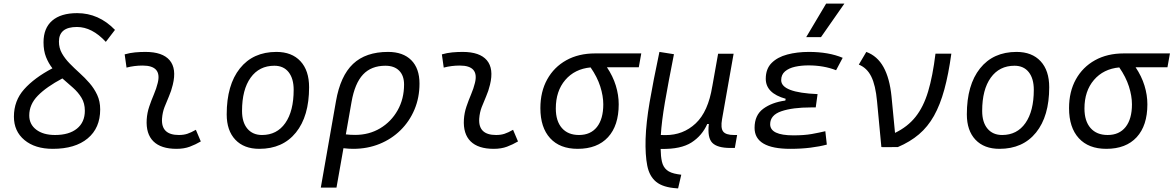

<svg xmlns="http://www.w3.org/2000/svg" viewBox="-20 -815 6503 1064"><path d="M272.5 9.8Q174.3 9.8 115.7 -38.8Q57.1 -87.4 57.1 -168.5Q57.1 -256.8 113.8 -320.3Q170.4 -383.8 270.5 -436.5Q249 -463.9 235.1 -498.8Q221.2 -533.7 221.2 -580.6Q221.2 -659.2 269.3 -700.7Q317.4 -742.2 407.7 -742.2Q527.3 -742.2 617.2 -649.4L566.4 -583Q490.2 -665.5 406.2 -665.5Q306.6 -665.5 306.6 -584.5Q306.6 -548.8 323.2 -519.5Q339.8 -490.2 365.7 -463.6Q391.6 -437 420.9 -410.6Q450.2 -384.3 476.1 -354.5Q502 -324.7 518.6 -289.1Q535.2 -253.4 535.2 -208.5Q535.2 -105.5 465.8 -47.9Q396.5 9.8 272.5 9.8ZM325.7 -380.4Q237.3 -333.5 189.7 -284.9Q142.1 -236.3 142.1 -175.3Q142.1 -126 180.9 -96.4Q219.7 -66.9 285.2 -66.9Q362.8 -66.9 406.5 -102.3Q450.2 -137.7 450.2 -201.2Q450.2 -242.7 431.6 -273.2Q413.1 -303.7 384.5 -328.9Q356 -354 325.7 -380.4Z M1065.4 -95.7 1092.8 -31.2Q1064 -14.2 1032 -2.2Q1000 9.8 958.5 9.8Q872.1 9.8 830.1 -31.7Q788.1 -73.2 793 -153.3Q795.4 -189.9 807.1 -224.6Q818.8 -259.3 832.8 -292Q846.7 -324.7 854 -355Q878.4 -451.7 770.5 -451.7Q724.1 -451.7 681.2 -440.4L670.9 -513.7Q699.7 -522 728.5 -524.7Q757.3 -527.3 786.1 -527.3Q880.9 -527.3 920.2 -481Q959.5 -434.6 937.5 -345.2Q929.2 -310.5 916 -280.5Q902.8 -250.5 891.6 -221.2Q880.4 -191.9 877.9 -157.7Q872.1 -66.9 971.2 -66.9Q997.6 -66.9 1017.8 -73.5Q1038.1 -80.1 1065.4 -95.7Z M1417 9.8Q1332 9.8 1284.2 -40.8Q1236.3 -91.3 1236.3 -181.2Q1236.3 -344.2 1309.3 -435.8Q1382.3 -527.3 1511.7 -527.3Q1597.2 -527.3 1645 -475.8Q1692.9 -424.3 1692.9 -331.5Q1692.9 -170.9 1619.9 -80.6Q1546.9 9.8 1417 9.8ZM1432.1 -66.9Q1514.6 -66.9 1561 -133.1Q1607.4 -199.2 1607.4 -317.4Q1607.4 -379.9 1579.3 -415.3Q1551.3 -450.7 1500.5 -450.7Q1416.5 -450.7 1368.9 -384.5Q1321.3 -318.4 1321.3 -200.2Q1321.3 -137.2 1350.8 -102.1Q1380.4 -66.9 1432.1 -66.9Z M2130.4 -527.3Q2213.4 -527.3 2259 -481.7Q2304.7 -436 2304.7 -351.6Q2304.7 -274.4 2277.1 -208.5Q2249.5 -142.6 2199.7 -93.5Q2149.9 -44.4 2083 -17.3Q2016.1 9.8 1937.5 9.8Q1911.1 9.8 1883.3 6.3L1844.7 224.6H1757.8L1841.8 -253.9Q1866.2 -394.5 1936.5 -460.9Q2006.8 -527.3 2130.4 -527.3ZM1896.5 -70.3Q1920.4 -67.4 1948.2 -67.4Q2025.4 -67.4 2086.7 -104Q2147.9 -140.6 2183.6 -203.9Q2219.2 -267.1 2219.2 -346.7Q2219.2 -396 2192.1 -423.3Q2165 -450.7 2115.7 -450.7Q2037.6 -450.7 1991.9 -402.1Q1946.3 -353.5 1928.2 -250.5Z M2823.2 -95.7 2850.6 -31.2Q2821.8 -14.2 2789.8 -2.2Q2757.8 9.8 2716.3 9.8Q2629.9 9.8 2587.9 -31.7Q2545.9 -73.2 2550.8 -153.3Q2553.2 -189.9 2564.9 -224.6Q2576.7 -259.3 2590.6 -292Q2604.5 -324.7 2611.8 -355Q2636.2 -451.7 2528.3 -451.7Q2481.9 -451.7 2439 -440.4L2428.7 -513.7Q2457.5 -522 2486.3 -524.7Q2515.1 -527.3 2543.9 -527.3Q2638.7 -527.3 2678 -481Q2717.3 -434.6 2695.3 -345.2Q2687 -310.5 2673.8 -280.5Q2660.6 -250.5 2649.4 -221.2Q2638.2 -191.9 2635.7 -157.7Q2629.9 -66.9 2729 -66.9Q2755.4 -66.9 2775.6 -73.5Q2795.9 -80.1 2823.2 -95.7Z M3181.2 9.8Q3082.5 9.8 3028.6 -49.3Q2974.6 -108.4 2974.6 -215.8Q2974.6 -307.1 3012.5 -375.2Q3050.3 -443.4 3118.4 -481.2Q3186.5 -519 3277.8 -519H3533.7L3520 -442.4H3343.3Q3376.5 -393.1 3392.6 -340.8Q3408.7 -288.6 3408.7 -236.8Q3408.7 -119.1 3349.4 -54.7Q3290 9.8 3181.2 9.8ZM3252.9 -441.4Q3165 -433.1 3112.5 -371.8Q3060.1 -310.5 3060.1 -213.9Q3060.1 -144 3093.8 -105.5Q3127.4 -66.9 3188.5 -66.9Q3252.9 -66.9 3288.1 -111.3Q3323.2 -155.8 3323.2 -236.8Q3323.2 -283.2 3306.4 -335.9Q3289.6 -388.7 3252.9 -441.4Z M3737.8 229 3730 228.5Q3654.3 223.6 3616.5 192.9Q3578.6 162.1 3566.9 103Q3555.2 43.9 3557.6 -44.9Q3560.5 -135.3 3580.1 -249.3Q3599.6 -363.3 3634.3 -527.3L3714.8 -514.6Q3683.1 -355 3664.8 -248.3Q3646.5 -141.6 3642.1 -66.9L3668 -66.4Q3765.6 -65.9 3835.2 -131.1Q3904.8 -196.3 3927.2 -336.9V-335.9L3959.5 -517.1H4045.4L3981.4 -154.8Q3972.7 -106 3987.3 -86.4Q4002 -66.9 4047.4 -66.9H4064.9L4052.2 4.9H4027.3Q3955.1 4.9 3927.2 -23.7Q3899.4 -52.2 3908.2 -127.9H3899.4Q3871.1 -63.5 3812.3 -25.6Q3753.4 12.2 3645.5 10.3H3641.1Q3641.6 51.8 3648.2 80.8Q3654.8 109.9 3674.8 127Q3694.8 144 3735.4 150.4L3755.4 153.3Z M4359.9 9.8Q4161.6 9.8 4161.6 -106.4Q4161.6 -176.8 4209.5 -212.2Q4257.3 -247.6 4332 -257.8L4334 -267.6Q4223.6 -298.3 4223.6 -378.4Q4223.6 -433.6 4256.1 -466.1Q4288.6 -498.5 4342.8 -512.9Q4397 -527.3 4462.4 -527.3Q4572.3 -527.3 4649.9 -494.6L4613.3 -425.8Q4544.9 -452.6 4460 -452.6Q4420.4 -452.6 4386 -445.1Q4351.6 -437.5 4330.3 -419.4Q4309.1 -401.4 4309.1 -370.6Q4309.1 -301.8 4510.7 -293.5L4500.5 -219.7H4474.6Q4372.1 -219.7 4310.1 -198.5Q4248 -177.2 4248 -126.5Q4248 -64.9 4377 -64.9Q4437.5 -64.9 4479.2 -72.5Q4521 -80.1 4553.7 -87.9L4562 -13.7Q4522 -2.9 4470.9 3.4Q4419.9 9.8 4359.9 9.8ZM4447.8 -609.4 4558.1 -794.9H4659.2L4529.8 -609.4Z M4864.3 0.5 4840.3 -253.4Q4832 -343.3 4808.1 -391.1Q4784.2 -439 4739.3 -457L4780.8 -527.3Q4841.8 -504.9 4876 -443.4Q4910.2 -381.8 4920.4 -281.2L4939.9 -78.6Q5009.8 -112.3 5053.7 -167.5Q5097.7 -222.7 5123.3 -307.9Q5148.9 -393.1 5164.1 -517.6H5252Q5236.3 -403.3 5213.1 -318.6Q5189.9 -233.9 5155.8 -173.1Q5121.6 -112.3 5072.5 -70.6Q5023.4 -28.8 4955.6 0L4868.2 0.5L4869.6 -1.5Z M5518.6 9.8Q5433.6 9.8 5385.7 -40.8Q5337.9 -91.3 5337.9 -181.2Q5337.9 -344.2 5410.9 -435.8Q5483.9 -527.3 5613.3 -527.3Q5698.7 -527.3 5746.6 -475.8Q5794.4 -424.3 5794.4 -331.5Q5794.4 -170.9 5721.4 -80.6Q5648.4 9.8 5518.6 9.8ZM5533.7 -66.9Q5616.2 -66.9 5662.6 -133.1Q5709 -199.2 5709 -317.4Q5709 -379.9 5680.9 -415.3Q5652.8 -450.7 5602.1 -450.7Q5518.1 -450.7 5470.5 -384.5Q5422.9 -318.4 5422.9 -200.2Q5422.9 -137.2 5452.4 -102.1Q5481.9 -66.9 5533.7 -66.9Z M6110.8 9.8Q6012.2 9.8 5958.3 -49.3Q5904.3 -108.4 5904.3 -215.8Q5904.3 -307.1 5942.1 -375.2Q5980 -443.4 6048.1 -481.2Q6116.2 -519 6207.5 -519H6463.4L6449.7 -442.4H6272.9Q6306.2 -393.1 6322.3 -340.8Q6338.4 -288.6 6338.4 -236.8Q6338.4 -119.1 6279.1 -54.7Q6219.7 9.8 6110.8 9.8ZM6182.6 -441.4Q6094.7 -433.1 6042.2 -371.8Q5989.7 -310.5 5989.7 -213.9Q5989.7 -144 6023.4 -105.5Q6057.1 -66.9 6118.2 -66.9Q6182.6 -66.9 6217.8 -111.3Q6252.9 -155.8 6252.9 -236.8Q6252.9 -283.2 6236.1 -335.9Q6219.2 -388.7 6182.6 -441.4Z"/></svg>

Font: Cascadia Code NF SemiLight
Style: Italic
Weight: 350
Italic angle: -10°
Monospace: yes
Designer: Aaron Bell
Foundry: Saja Typeworks
Version: Version 2404.023; ttfautohint (v1.8.4)